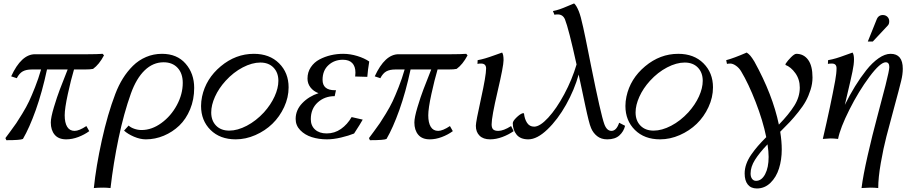

<svg xmlns="http://www.w3.org/2000/svg" viewBox="-20 -801 5255 1107"><path d="M216.8 -400.4H163.6Q130.9 -400.4 111.1 -389.4Q91.3 -378.4 76.7 -350.1L44.4 -360.8Q103 -488.3 182.1 -488.3H487.8Q539.1 -488.3 571.8 -490.7L579.6 -481.9Q551.8 -429.2 516.6 -403.8Q501 -400.4 469.2 -400.4H406.7Q389.2 -341.8 371.1 -258.8Q353 -175.8 353 -136.2Q353 -93.3 367.4 -69.8Q381.8 -46.4 410.2 -46.4Q436 -46.4 478 -74.2L494.6 -44.9Q466.8 -24.4 431.4 -11Q396 2.4 361.8 2.4Q317.4 2.4 295.2 -24.2Q272.9 -50.8 272.9 -94.7Q272.9 -123.5 291 -183.6Q309.1 -243.7 325.2 -285.6Q341.3 -327.6 370.1 -400.4H251Q223.1 -270 186.3 -166.7Q149.4 -63.5 112.3 0Q98.1 7.3 16.6 7.3L11.2 -4.9Q14.2 -8.8 39.1 -42.5Q64 -76.2 74.2 -91.3Q84.5 -106.4 108.4 -145.5Q132.3 -184.6 147.5 -216.8Q162.6 -249 182.1 -298.3Q201.7 -347.7 216.8 -400.4Z M695.3 -47.9 721.7 -77.1Q732.4 -66.4 753.4 -58.8Q774.4 -51.3 796.4 -51.3Q855 -51.3 910.4 -91.6Q965.8 -131.8 999.8 -195.1Q1033.7 -258.3 1033.7 -323.2Q1033.7 -377.9 1003.9 -409.9Q974.1 -441.9 923.3 -441.9Q862.3 -441.9 814.2 -395.5Q766.1 -349.1 734.9 -262.2Q693.8 -147.5 663.8 -4.2Q633.8 139.2 617.2 283.2Q593.8 280.8 575.7 280.8Q542.5 280.8 521 283.2Q533.7 159.7 567.1 7.8Q600.6 -144 645 -259.8Q663.6 -308.6 688.5 -348.6Q713.4 -388.7 746.3 -421.4Q779.3 -454.1 822.3 -472.4Q865.2 -490.7 914.1 -490.7Q1000.5 -490.7 1050 -434.1Q1099.6 -377.4 1099.6 -293.9Q1099.6 -227.5 1076.2 -170.9Q1052.7 -114.3 1013.7 -76.9Q974.6 -39.6 924.6 -18.6Q874.5 2.4 820.8 2.4Q788.1 2.4 752.4 -12.9Q716.8 -28.3 695.3 -47.9Z M1145 -244.1Q1167 -347.2 1252.9 -418.9Q1338.9 -490.7 1443.8 -490.7Q1534.2 -490.7 1589.1 -436Q1644 -381.3 1644 -297.4Q1644 -239.3 1618.2 -183.6Q1592.3 -127.9 1550.5 -87.4Q1508.8 -46.9 1452.6 -22.2Q1396.5 2.4 1338.9 2.4Q1248.5 2.4 1193.8 -51.8Q1139.2 -106 1139.2 -189.9Q1139.2 -216.3 1145 -244.1ZM1280.8 -335Q1241.2 -291.5 1219.5 -243.2Q1197.8 -194.8 1197.8 -152.8Q1197.8 -105.5 1225.8 -76.7Q1253.9 -47.9 1301.8 -47.9Q1349.1 -47.9 1402.8 -75.9Q1456.5 -104 1502 -153.3Q1541.5 -197.3 1563.2 -245.1Q1585 -293 1585 -335Q1585 -382.3 1556.9 -411.4Q1528.8 -440.4 1481 -440.4Q1433.6 -440.4 1379.6 -412.4Q1325.7 -384.3 1280.8 -335Z M1816.4 -263.7Q1787.1 -274.9 1770 -297.1Q1752.9 -319.3 1752.9 -348.1Q1752.9 -384.8 1772 -413.3Q1791 -441.9 1822 -458.3Q1853 -474.6 1887.7 -482.7Q1922.4 -490.7 1958.5 -490.7Q1999 -490.7 2040.3 -478Q2081.5 -465.3 2108.9 -446.3Q2100.6 -396.5 2097.7 -357.9L2027.8 -359.9Q2029.3 -371.6 2029.3 -382.3Q2029.3 -418 2011 -437.3Q1992.7 -456.5 1957 -456.5Q1907.7 -456.5 1873.8 -425.5Q1839.8 -394.5 1839.8 -340.8Q1839.8 -280.8 1910.6 -280.8H1917L1909.7 -246.6Q1851.6 -246.6 1811.8 -210.4Q1772 -174.3 1772 -113.8Q1772 -76.2 1796.6 -54Q1821.3 -31.7 1863.3 -31.7Q1909.2 -31.7 1946 -57.6Q1982.9 -83.5 2007.3 -126L2071.3 -111.3Q2058.6 -87.9 2021.5 -31.2Q1990.7 -18.6 1946.5 -8.1Q1902.3 2.4 1865.2 2.4Q1817.9 2.4 1777.8 -10.3Q1737.8 -22.9 1711.2 -50.3Q1684.6 -77.6 1684.6 -115.2Q1684.6 -166.5 1722.7 -206.1Q1760.7 -245.6 1816.4 -263.7Z M2313 -400.4H2259.8Q2227.1 -400.4 2207.3 -389.4Q2187.5 -378.4 2172.9 -350.1L2140.6 -360.8Q2199.2 -488.3 2278.3 -488.3H2584Q2635.3 -488.3 2668 -490.7L2675.8 -481.9Q2647.9 -429.2 2612.8 -403.8Q2597.2 -400.4 2565.4 -400.4H2502.9Q2485.4 -341.8 2467.3 -258.8Q2449.2 -175.8 2449.2 -136.2Q2449.2 -93.3 2463.6 -69.8Q2478 -46.4 2506.3 -46.4Q2532.2 -46.4 2574.2 -74.2L2590.8 -44.9Q2563 -24.4 2527.6 -11Q2492.2 2.4 2458 2.4Q2413.6 2.4 2391.4 -24.2Q2369.1 -50.8 2369.1 -94.7Q2369.1 -123.5 2387.2 -183.6Q2405.3 -243.7 2421.4 -285.6Q2437.5 -327.6 2466.3 -400.4H2347.2Q2319.3 -270 2282.5 -166.7Q2245.6 -63.5 2208.5 0Q2194.3 7.3 2112.8 7.3L2107.4 -4.9Q2110.4 -8.8 2135.3 -42.5Q2160.2 -76.2 2170.4 -91.3Q2180.7 -106.4 2204.6 -145.5Q2228.5 -184.6 2243.7 -216.8Q2258.8 -249 2278.3 -298.3Q2297.9 -347.7 2313 -400.4Z M2926.8 -74.2 2941.4 -44.9Q2912.1 -24.4 2876 -11Q2839.8 2.4 2805.7 2.4Q2766.1 2.4 2744.9 -18.8Q2723.6 -40 2723.6 -75.7Q2723.6 -98.6 2753.2 -231.9Q2782.7 -365.2 2782.7 -406.2Q2782.7 -434.6 2753.4 -434.6Q2740.7 -434.6 2732.9 -432.6L2733.9 -454.1Q2755.4 -458 2777.8 -464.6Q2800.3 -471.2 2832.5 -482.9Q2864.7 -494.6 2875 -498Q2883.3 -486.8 2883.3 -454.1Q2883.3 -420.4 2848.9 -273.7Q2814.5 -127 2814.5 -84Q2814.5 -63.5 2823.5 -54.9Q2832.5 -46.4 2853 -46.4Q2882.8 -46.4 2926.8 -74.2Z M3059.6 -70.8Q3093.3 -70.8 3140.9 -122.6Q3188.5 -174.3 3233.4 -258.1Q3278.3 -341.8 3304.2 -429.2Q3258.3 -637.7 3237.3 -689.5Q3225.1 -717.8 3195.8 -717.8Q3183.1 -717.8 3176.8 -715.8L3168 -737.3Q3188.5 -741.2 3207.5 -747.8Q3226.6 -754.4 3254.9 -766.6Q3283.2 -778.8 3290 -781.2Q3302.7 -771 3316.9 -736.8Q3322.8 -722.2 3328.9 -700Q3335 -677.7 3342.5 -643.1Q3350.1 -608.4 3355.7 -581.3Q3361.3 -554.2 3371.6 -502.4Q3381.8 -450.7 3387.7 -421.9Q3444.3 -140.1 3464.4 -85Q3478.5 -46.4 3505.4 -46.4Q3534.2 -46.4 3549.8 -93.3L3584 -75.7Q3576.2 -43 3551.3 -20.3Q3526.4 2.4 3481 2.4Q3446.3 2.4 3423.1 -15.9Q3399.9 -34.2 3388.2 -62Q3384.8 -69.8 3381.1 -81.5Q3377.4 -93.3 3373 -111.1Q3368.7 -128.9 3365 -144.5Q3361.3 -160.2 3355.7 -186.5Q3350.1 -212.9 3346.4 -230.2Q3342.8 -247.6 3335.9 -280Q3329.1 -312.5 3325.2 -330.1Q3323.7 -335.9 3322.3 -342.8Q3320.8 -349.6 3319.1 -358.2Q3317.4 -366.7 3316.4 -371.1Q3291.5 -282.7 3243.7 -197.3Q3195.8 -111.8 3136.2 -54.7Q3076.7 2.4 3025.9 2.4Q2980.5 2.4 2958.5 -24.7Q2936.5 -51.8 2936.5 -90.8Q2936.5 -102.5 2956.8 -122.6Q2977.1 -142.6 2992.7 -147.9H3001Q3004.4 -114.7 3018.8 -92.8Q3033.2 -70.8 3059.6 -70.8Z M3591.8 -244.1Q3613.8 -347.2 3699.7 -418.9Q3785.6 -490.7 3890.6 -490.7Q3981 -490.7 4035.9 -436Q4090.8 -381.3 4090.8 -297.4Q4090.8 -239.3 4064.9 -183.6Q4039.1 -127.9 3997.3 -87.4Q3955.6 -46.9 3899.4 -22.2Q3843.3 2.4 3785.6 2.4Q3695.3 2.4 3640.6 -51.8Q3585.9 -106 3585.9 -189.9Q3585.9 -216.3 3591.8 -244.1ZM3727.5 -335Q3688 -291.5 3666.3 -243.2Q3644.5 -194.8 3644.5 -152.8Q3644.5 -105.5 3672.6 -76.7Q3700.7 -47.9 3748.5 -47.9Q3795.9 -47.9 3849.6 -75.9Q3903.3 -104 3948.7 -153.3Q3988.3 -197.3 4010 -245.1Q4031.7 -293 4031.7 -335Q4031.7 -382.3 4003.7 -411.4Q3975.6 -440.4 3927.7 -440.4Q3880.4 -440.4 3826.4 -412.4Q3772.5 -384.3 3727.5 -335Z M4285.2 -498Q4296.9 -490.7 4306.4 -479.5Q4315.9 -468.3 4329.6 -445.8Q4434.6 -255.4 4470.7 -82.5Q4528.3 -141.6 4559.8 -191.9Q4591.3 -242.2 4591.3 -295.9Q4591.3 -343.3 4565.7 -379.2Q4540 -415 4508.3 -426.8L4510.3 -434.6Q4521.5 -451.7 4541 -471.2Q4560.5 -490.7 4571.3 -490.7Q4613.8 -490.7 4639.2 -456.3Q4664.6 -421.9 4664.6 -354Q4664.6 -318.8 4653.3 -283.2Q4642.1 -247.6 4626.2 -218.5Q4610.4 -189.5 4583 -155.3Q4555.7 -121.1 4533.7 -97.7Q4511.7 -74.2 4478.5 -41.5Q4487.3 15.1 4487.3 60.5Q4487.3 120.1 4471.4 170.4Q4455.6 220.7 4422.1 253.2Q4388.7 285.6 4343.8 285.6Q4309.6 285.6 4291.5 262.9Q4273.4 240.2 4273.4 199.2Q4273.4 171.9 4283 144.8Q4292.5 117.7 4311.5 90.3Q4330.6 63 4349.9 40.8Q4369.1 18.6 4397.9 -10.3Q4378.4 -106 4336.9 -212.6Q4295.4 -319.3 4253.4 -389.2Q4241.7 -409.2 4223.6 -421.9Q4205.6 -434.6 4190.4 -434.6Q4180.2 -434.6 4171.4 -432.6L4167 -454.1Q4210 -465.3 4285.2 -498ZM4411.6 104Q4411.6 73.2 4405.3 31.2Q4357.9 80.6 4332.8 120.8Q4307.6 161.1 4307.6 199.2Q4307.6 218.8 4316.2 230.2Q4324.7 241.7 4338.9 241.7Q4371.1 241.7 4391.4 203.4Q4411.6 165 4411.6 104Z M4895.5 -498Q4903.8 -486.3 4903.8 -459Q4903.8 -429.7 4895 -388.2Q4889.2 -360.8 4882.1 -329.6Q4875 -298.3 4865.7 -259.3Q4856.4 -220.2 4851.1 -196.3Q4878.9 -252.9 4909.7 -303Q4940.4 -353 4974.9 -396.5Q5009.3 -439.9 5045.9 -465.3Q5082.5 -490.7 5114.7 -490.7Q5185.1 -490.7 5185.1 -404.8Q5185.1 -372.1 5175.8 -335Q5164.1 -286.6 5136 -183.6Q5107.9 -80.6 5090.6 -13.4Q5073.2 53.7 5058.3 138.9Q5043.5 224.1 5043.5 283.2Q5023.4 280.8 4997.1 280.8L4947.3 283.2Q4956.1 211.9 4982.9 94.2Q5009.8 -23.4 5036.9 -123.8Q5064 -224.1 5085.7 -309.8Q5107.4 -395.5 5107.4 -414.1Q5107.4 -441.9 5086.9 -441.9Q5055.2 -441.9 4992.9 -358.4Q4930.7 -274.9 4877.4 -168.9Q4824.2 -63 4812 0Q4786.1 -2.9 4768.6 -2.9L4724.1 0Q4768.6 -190.9 4795.4 -335.9Q4803.2 -378.9 4803.2 -407.7Q4803.2 -434.6 4776.4 -434.6Q4762.2 -434.6 4753.4 -432.6L4754.4 -454.1Q4778.8 -458.5 4801 -465.1Q4823.2 -471.7 4853.3 -482.9Q4883.3 -494.1 4895.5 -498ZM5012.2 -561.5H4983.4L5035.6 -691.4Q5038.6 -698.7 5043.9 -704.1Q5054.2 -714.4 5069.8 -714.4Q5085.9 -714.4 5096.4 -704.1Q5106.9 -693.8 5106.9 -678.2Q5106.9 -662.1 5098.6 -653.8Z"/></svg>

Font: Flanker
Style: Italic
Weight: 400
Italic angle: -12°
Designer: Flanker
Version: Version 2.027